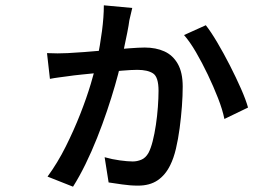

<svg xmlns="http://www.w3.org/2000/svg" viewBox="-20 -643 1040 723"><path d="M478 -613Q475 -600 472 -587.5Q469 -575 467 -566Q465 -549 459 -519Q453 -489 446 -456.5Q439 -424 434 -401Q426 -366 413 -321Q400 -276 383 -225.5Q366 -175 345.5 -123.5Q325 -72 302 -25Q279 22 255 60L159 22Q197 -30 227.5 -91Q258 -152 282 -213Q306 -274 322 -327.5Q338 -381 346 -418Q357 -473 364 -526Q371 -579 371 -623ZM755 -548Q774 -524 798 -483.5Q822 -443 845.5 -397Q869 -351 887.5 -309Q906 -267 914 -238L825 -195Q818 -230 801 -273.5Q784 -317 762.5 -362Q741 -407 718 -446.5Q695 -486 673 -511ZM157 -443Q178 -442 197 -442Q216 -442 235 -443Q257 -444 297 -447Q337 -450 381.5 -454Q426 -458 465 -461Q504 -464 525 -464Q567 -464 599 -449.5Q631 -435 649.5 -402.5Q668 -370 668 -317Q668 -283 665 -242.5Q662 -202 656.5 -160.5Q651 -119 642.5 -83Q634 -47 621 -21Q603 16 573.5 36Q544 56 500 56Q470 56 440 51.5Q410 47 389 44L374 -51Q402 -43 431.5 -39Q461 -35 480 -35Q496 -35 512 -41.5Q528 -48 539 -67Q548 -84 555 -111.5Q562 -139 567 -172.5Q572 -206 574.5 -240Q577 -274 577 -301Q577 -353 556.5 -366.5Q536 -380 497 -380Q476 -380 440 -377Q404 -374 364.5 -370Q325 -366 290 -362.5Q255 -359 236 -356Q221 -354 202 -351.5Q183 -349 168 -346Z"/></svg>

Font: Noto Sans SC Medium
Style: Regular
Weight: 500
Designer: Ryoko NISHIZUKA  (kana, bopomofo & ideographs); Paul D. Hunt (Latin, Greek & Cyrillic); Sandoll Communications , Soo-you
Foundry: Adobe
Version: Version 2.004-H2;hotconv 1.0.118;makeotfexe 2.5.65603